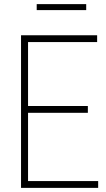

<svg xmlns="http://www.w3.org/2000/svg" viewBox="-20 -911 513 931"><path d="M82 0V-740H451V-707H116V-397H406V-364H116V-33H456V0ZM158 -862V-891H398V-862Z"/></svg>

Font: Encode Sans Cnd Th
Style: Regular
Weight: 100
Width: 3
Designer: Multiple Designers
Foundry: Impallari Type
Version: Version 3.002; ttfautohint (v1.8.3) -l 8 -r 50 -G 200 -x 14 